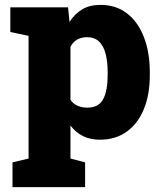

<svg xmlns="http://www.w3.org/2000/svg" viewBox="-20 -558 659 781"><path d="M266.6 86.9 326.2 102.5V203.1H30.8V102.5L96.2 86.9V-412.1L22 -427.7V-528.3H256.8L262.7 -468.8Q284.2 -502 314.5 -520Q344.7 -538.1 388.7 -538.1Q451.7 -538.1 496.1 -503.9Q541 -469.7 565.2 -407.5Q589.4 -345.2 589.4 -263.2V-252.9Q589.4 -173.3 565.4 -114.7Q541.5 -55.7 495.8 -22.7Q450.2 10.3 386.2 10.3Q347.2 10.3 317.6 -4.4Q288.1 -19 266.6 -47.4ZM335.4 -120.1Q381.8 -120.1 399.9 -155Q418 -189.9 418 -252.9V-263.2Q418 -305.7 409.7 -338.9Q401.4 -371.1 383.1 -388.9Q364.7 -406.7 334.5 -406.7Q287.1 -406.7 266.6 -367.7V-152.3Q276.9 -136.2 294.9 -128.2Q313 -120.1 335.4 -120.1Z"/></svg>

Font: Suwannaphum Black
Style: Regular
Weight: 900
Designer: Danh Hong
Version: Version 8.002; ttfautohint (v1.8.3)